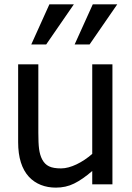

<svg xmlns="http://www.w3.org/2000/svg" viewBox="-20 -838 598 873"><path d="M204.6 -818.4 122.1 -635.7H189.9L315.9 -818.4ZM401.9 -818.4 319.3 -635.7H387.2L513.2 -818.4ZM491.2 -545.4H399.4V-138.2C354.5 -99.1 300.8 -72.3 257.8 -72.3C210.4 -72.3 187.5 -84 171.9 -112.8C164.6 -126.5 160.2 -142.6 157.7 -160.6C155.3 -178.7 154.3 -203.1 154.3 -234.9V-545.4H62.5V-191.4C62.5 -121.6 79.1 -69.3 111.8 -33.7C142.6 -1 185.1 15.1 233.9 15.1C263.7 15.1 291.5 9.3 316.9 -3.4C341.8 -15.6 369.6 -34.7 399.4 -60.5V0H491.2Z"/></svg>

Font: SG Kara SemiBold
Style: Regular
Weight: 400
Designer: Damoon Khanjanzadeh
Version: Version 1.000